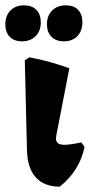

<svg xmlns="http://www.w3.org/2000/svg" viewBox="-47 -691 338 720"><path d="M54 -132 46 -465 63 -476Q136 -463 213 -435L164 -182Q163 -178 163 -171Q163 -148 194 -148Q216 -148 258 -157L270 -140Q252 -51 177 9Q118 9 86.5 -26.5Q55 -62 54 -132ZM-27 -600Q-27 -632 -8 -651.5Q11 -671 43 -671Q73 -671 89.5 -654Q106 -637 106 -607Q106 -575 86.5 -555.5Q67 -536 36 -536Q6 -536 -10.5 -553Q-27 -570 -27 -600ZM129 -600Q129 -632 148.5 -651.5Q168 -671 200 -671Q230 -671 246 -654Q262 -637 262 -607Q262 -575 243 -555.5Q224 -536 193 -536Q163 -536 146 -553Q129 -570 129 -600Z"/></svg>

Font: Alegreya ExtraBold
Style: Regular
Weight: 800
Designer: Juan Pablo del Peral
Foundry: Huerta Tipografica
Version: Version 2.007; ttfautohint (v1.6)